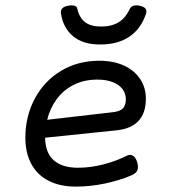

<svg xmlns="http://www.w3.org/2000/svg" viewBox="-20 -690 640 721"><path d="M529.8 -647.5Q529.8 -643.1 528.3 -638.7Q510.3 -583 466.8 -553Q423.3 -522.9 355.5 -522.9Q291.5 -522.9 254.4 -554Q217.3 -585 209 -638.7Q208.5 -640.6 208.5 -644Q208.5 -663.6 235.8 -668.5Q243.7 -669.9 249.5 -669.9Q267.6 -669.9 270 -658.2Q277.8 -623.5 299.3 -606.9Q320.8 -590.3 359.9 -590.3Q399.4 -590.3 425.8 -606.7Q452.1 -623 468.3 -658.2Q474.1 -669.9 491.2 -669.9Q497.1 -669.9 504.4 -668.5Q529.8 -663.1 529.8 -647.5ZM418.5 -200.7 149.4 -172.9Q150.4 -115.2 182.4 -87.6Q214.4 -60.1 272.5 -60.1Q319.3 -60.1 367.7 -72.5Q416 -85 455.6 -105Q463.4 -108.4 467.8 -108.4Q486.3 -108.4 495.1 -81.1Q498 -70.8 498 -63.5Q498 -52.2 492.4 -44.9Q486.8 -37.6 475.1 -32.2Q431.6 -13.2 375.7 -1.2Q319.8 10.7 265.1 10.7Q204.6 10.7 161.9 -11.5Q119.1 -33.7 97.2 -75Q75.2 -116.2 75.2 -172.9Q75.2 -252.9 110.4 -319.1Q145.5 -385.3 208.7 -423.6Q272 -461.9 353 -461.9Q406.2 -461.9 445.8 -443.6Q485.4 -425.3 506.6 -392.8Q527.8 -360.4 527.8 -319.8Q527.8 -212.4 418.5 -200.7ZM403.3 -268.6Q430.7 -271.5 441.7 -283.2Q452.6 -294.9 452.6 -317.4Q452.6 -338.4 440.4 -355Q428.2 -371.6 404.1 -381.3Q379.9 -391.1 345.7 -391.1Q296.4 -391.1 257.6 -371.8Q218.8 -352.5 193.4 -318.4Q168 -284.2 157.2 -240.2Z"/></svg>

Font: Courier Prime Sans
Style: Italic
Weight: 400
Italic angle: -10°
Designer: Alan Dague-Greene
Foundry: Quote-Unquote Apps
Version: Version 3.020